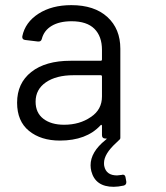

<svg xmlns="http://www.w3.org/2000/svg" viewBox="-20 -534 640 740"><path d="M449.2 140.1 453.1 139.2Q462.4 139.2 463.9 149.9L466.8 166V168.9Q466.8 178.2 457 181.2Q435.1 186 418 186Q347.7 186 332 126Q329.1 114.3 329.1 103Q329.1 51.8 386.2 5.9Q394 0 390.1 0H386.2Q373 0 373 -13.2V-48.8Q373 -51.8 371.1 -52.7Q369.1 -53.7 367.2 -50.8Q313 7.8 210.9 7.8Q137.7 7.8 91.8 -29.5Q45.9 -66.9 45.9 -138.2Q45.9 -213.4 100.6 -256.6Q155.3 -299.8 252 -299.8H368.2Q373 -299.8 373 -305.2V-341.8Q373 -394 343.8 -423.1Q314.5 -452.1 255.9 -452.1Q209 -452.1 179.2 -434.3Q149.4 -416.5 141.1 -383.8Q138.2 -372.6 126 -374L77.1 -379.9Q64.5 -381.3 65.9 -394Q77.1 -448.2 128.4 -481.2Q179.7 -514.2 254.9 -514.2Q343.8 -514.2 393.8 -468.5Q443.8 -422.9 443.8 -346.2V-2.9Q443.8 1 441.9 2.9Q440.9 3.4 428.2 16.1Q380.9 59.1 380.9 94.2Q380.9 103 381.8 106Q389.2 142.1 431.2 142.1Q433.6 142.1 449.2 140.1ZM227.1 -53.2Q287.1 -53.2 330.1 -83Q373 -111.3 373 -162.1V-238.8Q373 -244.1 368.2 -244.1H263.2Q196.8 -244.1 157 -216.8Q117.2 -189.5 117.2 -142.1Q117.2 -99.1 147.2 -76.2Q177.2 -53.2 227.1 -53.2Z"/></svg>

Font: Barlow
Style: Regular
Weight: 400
Designer: Jeremy Tribby
Foundry: Jeremy Tribby
Version: Version 1.101